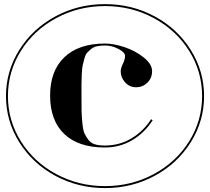

<svg xmlns="http://www.w3.org/2000/svg" viewBox="-20 -749 1046 956"><path d="M502 -14.6Q370.1 -14.6 299.8 -82Q229.5 -149.4 229.5 -273.4Q229.5 -396.5 300.8 -464.4Q372.1 -532.2 502.9 -532.2Q545.9 -532.2 600.1 -514.2Q654.3 -496.1 695.8 -462.9Q737.3 -429.7 737.3 -394.5Q737.3 -360.4 713.9 -337.4Q690.4 -314.5 658.2 -314.5Q625 -314.5 603 -338.9Q581.1 -363.3 581.1 -392.6Q581.1 -410.2 591.8 -431.2Q602.5 -452.1 602.5 -470.7Q602.5 -488.3 569.8 -505.4Q537.1 -522.5 502.9 -522.5Q481.4 -522.5 464.4 -519Q447.3 -515.6 435.1 -505.9Q422.9 -496.1 414.6 -487.3Q406.2 -478.5 400.4 -458Q394.5 -437.5 391.6 -423.8Q388.7 -410.2 387.2 -379.9Q385.7 -349.6 385.7 -331.1Q385.7 -312.5 385.7 -273.4Q385.7 -220.7 386.2 -196.3Q386.7 -171.9 390.1 -136.2Q393.6 -100.6 400.4 -85.4Q407.2 -70.3 419.9 -53.2Q432.6 -36.1 453.1 -30.3Q473.6 -24.4 502 -24.4Q574.2 -24.4 633.8 -59.6Q693.4 -94.7 732.4 -155.3L740.2 -150.4Q700.2 -87.9 638.7 -51.3Q577.1 -14.6 502 -14.6ZM259.8 117.7Q371.1 177.7 502.9 177.7Q634.8 177.7 746.1 117.7Q857.4 57.6 921.9 -45.4Q986.3 -148.4 986.3 -270.5Q986.3 -392.6 921.9 -495.6Q857.4 -598.6 746.1 -658.7Q634.8 -718.8 502.9 -718.8Q371.1 -718.8 259.8 -658.7Q148.4 -598.6 84 -495.6Q19.5 -392.6 19.5 -270.5Q19.5 -148.4 84 -45.4Q148.4 57.6 259.8 117.7ZM929.7 -500.5Q996.1 -394.5 996.1 -270.5Q996.1 -146.5 929.7 -40.5Q863.3 65.4 750 126.5Q636.7 187.5 502.9 187.5Q369.1 187.5 255.9 126.5Q142.6 65.4 76.2 -40.5Q9.8 -146.5 9.8 -270.5Q9.8 -394.5 76.2 -500.5Q142.6 -606.4 255.9 -667.5Q369.1 -728.5 502.9 -728.5Q636.7 -728.5 750 -667.5Q863.3 -606.4 929.7 -500.5Z"/></svg>

Font: spinweradC
Style: Bold
Weight: 700
Width: 7
Version: Version 0.3